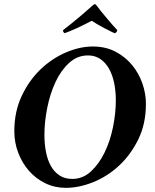

<svg xmlns="http://www.w3.org/2000/svg" viewBox="-20 -895 748 925"><path d="M404 -628Q438 -628 463.5 -610.5Q489 -593 505.5 -563.5Q522 -534 530 -495Q538 -456 538 -412Q538 -350 524.5 -283Q511 -216 484 -160.5Q457 -105 418 -69Q379 -33 328 -33Q292 -33 266.5 -50Q241 -67 225 -95.5Q209 -124 201.5 -163Q194 -202 194 -245Q194 -307 207.5 -375Q221 -443 247 -499Q273 -555 312.5 -591.5Q352 -628 404 -628ZM427 -671Q365 -671 298 -642.5Q231 -614 175.5 -561Q120 -508 84.5 -432.5Q49 -357 49 -263Q49 -208 68 -158.5Q87 -109 120 -71.5Q153 -34 198.5 -12Q244 10 297 10Q360 10 428 -17Q496 -44 552.5 -96Q609 -148 646 -223Q683 -298 683 -395Q683 -444 666 -493Q649 -542 616.5 -581.5Q584 -621 536.5 -646Q489 -671 427 -671ZM437 -875Q435 -875 431 -872.5Q427 -870 422 -865Q415 -859 400.5 -846Q386 -833 367 -817Q348 -801 326.5 -783.5Q305 -766 284 -750Q283 -745 285.5 -741Q288 -737 291 -735Q297 -737 313.5 -743.5Q330 -750 349.5 -759Q369 -768 389 -778Q409 -788 422 -795Q432 -788 449 -778Q466 -768 483.5 -759Q501 -750 515 -743Q529 -736 533 -735Q538 -737 541 -740.5Q544 -744 545 -750Q536 -759 523 -774Q510 -789 496 -805.5Q482 -822 469 -838Q456 -854 448 -865Q445 -869 442.5 -872Q440 -875 437 -875Z"/></svg>

Font: Vermiglione
Style: Italic
Weight: 400
Italic angle: -11°
Version: Version 1.105